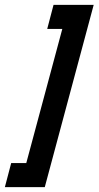

<svg xmlns="http://www.w3.org/2000/svg" viewBox="-117 -769 405 789"><path d="M268 -749 67 0H-97L-71 -99H-9L139 -650H77L103 -749Z"/></svg>

Font: Air America
Style: Regular
Weight: 400
Designer: William G. Sherman
Foundry: Aaron Bell – Saja Typeworks
Version: Version 1.100;PS 001.100;hotconv 1.0.88;makeotf.lib2.5.64775